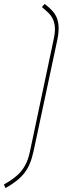

<svg xmlns="http://www.w3.org/2000/svg" viewBox="-27 -836 318 976"><path d="M200 -816 186 -800Q204 -785 218.5 -771Q233 -757 241.5 -739.5Q250 -722 252 -697.5Q254 -673 246 -637L125 -65Q116 -22 99.5 6.5Q83 35 63 53Q43 71 24.5 82.5Q6 94 -7 102L1 120Q33 102 56.5 83.5Q80 65 96.5 44Q113 23 124.5 -4.5Q136 -32 144 -69L263 -627Q271 -663 271 -691Q271 -719 263.5 -740.5Q256 -762 240 -780Q224 -798 200 -816Z"/></svg>

Font: Advent Pro Thin
Style: Italic
Weight: 250
Italic angle: -12°
Version: Version 3.000